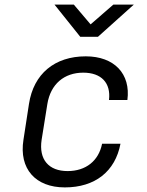

<svg xmlns="http://www.w3.org/2000/svg" viewBox="-20 -805 640 835"><path d="M329 -645H406L562 -785H473L374 -699L301 -785H217ZM262 10C393 10 481 -59 504 -180H424C409 -105 353 -61 274 -61C192 -61 148 -111 161 -197L186 -353C200 -439 259 -489 342 -489C420 -489 463 -445 454 -370H534C549 -484 477 -560 353 -560C218 -560 126 -484 106 -353L82 -197C62 -71 134 10 262 10Z"/></svg>

Font: JetBrains Mono Light
Style: Italic
Weight: 336
Italic angle: -9°
Monospace: yes
Designer: Philipp Nurullin, Konstantin Bulenkov
Foundry: JetBrains
Version: Version 2.305